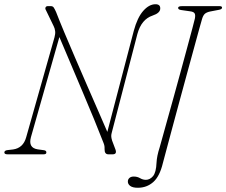

<svg xmlns="http://www.w3.org/2000/svg" viewBox="-24 -729 1068 907"><path d="M122 -80.5Q108.5 -30.5 154 -23.5L183 -19.5Q195.5 -18 195 -8.5Q195 0 182 0H11.5Q-3.5 0 -3.5 -9Q-3 -18.5 12 -20L38 -23Q85.5 -30 99.5 -80L233.5 -553Q238 -569 236.5 -582Q235 -595 229.5 -605.5L193 -681Q188.5 -688 191.2 -694Q194 -700 201.5 -700H216.5Q225.5 -700 230 -693.2Q234.5 -686.5 241 -672Q256 -633 279.5 -576.8Q303 -520.5 331 -455.8Q359 -391 387.2 -326Q415.5 -261 440.5 -203.8Q465.5 -146.5 483 -106L608 -583.5Q625 -646.5 652.8 -677.8Q680.5 -709 710.5 -709Q733.5 -709 733 -689Q733 -667.5 697 -655.5Q644 -638 625 -568.5L504 -102.5Q501.5 -94 501.5 -86Q501.5 -78 505.5 -65L521.5 -22.5Q529.5 0 508 0H488Q469.5 0 470 -24.5Q470.5 -36 468.5 -43.5Q466.5 -51 461 -64Q445.5 -104.5 420.8 -164.5Q396 -224.5 367 -293.2Q338 -362 309.2 -429.8Q280.5 -497.5 256.5 -554ZM931 -641Q928.5 -633 918.2 -596Q908 -559 892.8 -503.2Q877.5 -447.5 859.5 -381.5Q841.5 -315.5 823.2 -248.2Q805 -181 789 -121.5Q773 -62 761.5 -18.8Q750 24.5 745.5 41Q730.5 104 700 131Q669.5 158 627 158Q602.5 158 591 149.2Q579.5 140.5 580 128Q580 118.5 587.2 111.8Q594.5 105 608 105Q624.5 105 637.8 112.8Q651 120.5 665 120.5Q684 120.5 698.8 103.2Q713.5 86 715.5 39Q717 8 730 -32Q731.5 -37 740.8 -70.5Q750 -104 764.5 -155.8Q779 -207.5 796 -268.8Q813 -330 829.8 -391.8Q846.5 -453.5 861 -506.8Q875.5 -560 885 -596Q894.5 -632 896.5 -641Q900 -658.5 895.2 -666Q890.5 -673.5 874.5 -675.5L832.5 -681.5Q817 -683.5 817.5 -692Q817.5 -700 836 -700H1013Q1025 -700 1025 -693Q1025 -685 1009.5 -682.5L968 -674.5Q952 -671 944 -664Q936 -657 931 -641Z"/></svg>

Font: Fraunces 72pt Soft Thin
Style: Italic
Weight: 100
Italic angle: -16°
Version: Version 1.000;[0bf87f6ff]